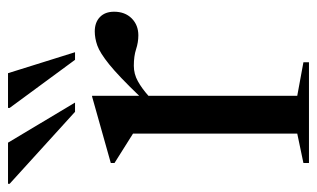

<svg xmlns="http://www.w3.org/2000/svg" viewBox="-200 -600 772 467"><g transform="rotate(-90 185.5 -366.0)"><path d="M343 -521Q365 -521 378 -508.5Q391 -496 391 -474Q391 -447.5 374.8 -431.2Q358.5 -415 333.5 -415Q316.5 -415 299.8 -420.5Q283 -426 259.5 -426Q239.5 -426 222 -416.2Q204.5 -406.5 186.5 -390.5V-28.5L268 -13.5V0H23V-13.5L94.5 -28.5V-428L23 -473V-482L184.5 -527.5H186.5V-413Q234.5 -463 262.8 -485.8Q291 -508.5 308.8 -514.8Q326.5 -521 343 -521ZM170 -569H147.5L-27.5 -728V-732H72.5ZM292.5 -569H274L157 -728V-732H241.5Z"/></g></svg>

Font: Newsreader Display
Style: Regular
Weight: 400
Designer: Hugues Gentile
Foundry: Production Type
Version: Version 1.001